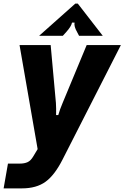

<svg xmlns="http://www.w3.org/2000/svg" viewBox="-43 -816 688 1061"><path d="M-23 225 1 88H67Q92 88 109.5 80Q127 72 141 48L165 8L65 -567H237L266 -247Q268 -217 267 -180H279Q288 -212 303 -247L436 -567H625L303 65Q259 152 208.5 188.5Q158 225 78 225ZM173 -618 373 -796H387L525 -618H394L383 -639Q365 -670 369 -691H355Q351 -670 323 -639L304 -618Z"/></svg>

Font: Open Sauce Sans Black Italic
Style: Regular
Weight: 900
Italic angle: -10°
Designer: Alfredo Marco Pradil
Foundry: Creative Sauce Fz LLC
Version: Version 1.477